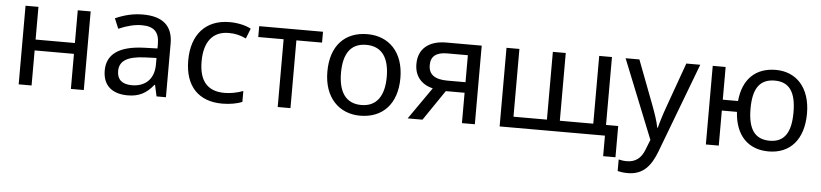

<svg xmlns="http://www.w3.org/2000/svg" viewBox="-45 -805 5575 1304"><g transform="rotate(5 2742.0 -153.0)"><path d="M85 0H173V-239H441V0H529V-536H441V-313H173V-536H85Z M829 10C904 10 956 -16 1004 -77H1008L1025 0H1089V-366C1089 -486 1021 -546 885 -546C822 -546 763 -533 697 -504L726 -435C783 -460 835 -473 884 -473C966 -473 1003 -437 1003 -356V-325L912 -322C742 -316 659 -256 659 -145C659 -46 719 10 829 10ZM851 -61C785 -61 750 -91 750 -149C750 -218 803 -252 923 -257L1002 -260V-215C1002 -110 936 -61 851 -61Z M1473 10C1525 10 1575 1 1609 -14V-88C1567 -72 1522 -64 1482 -64C1366 -64 1309 -131 1309 -264C1309 -398 1368 -472 1476 -472C1521 -472 1553 -464 1595 -445L1622 -514C1583 -535 1528 -546 1476 -546C1314 -546 1218 -440 1218 -263C1218 -86 1313 10 1473 10Z M1851 0H1938V-462H2113V-536H1678V-462H1851Z M2413 10C2566 10 2664 -91 2664 -268C2664 -446 2561 -546 2416 -546C2262 -546 2166 -446 2166 -269C2166 -91 2271 10 2413 10ZM2415 -63C2307 -63 2259 -142 2259 -269C2259 -397 2306 -473 2414 -473C2522 -473 2571 -396 2571 -268C2571 -142 2522 -63 2415 -63Z M2737 0H2838L2979 -207H3107V0H3195V-536H2954C2834 -536 2764 -476 2764 -375C2763 -293 2809 -237 2889 -218ZM2982 -279C2897 -279 2854 -311 2855 -374C2854 -433 2892 -463 2965 -463H3107V-279Z M4082 140H4166V-73H4083V-536H3996V-74H3768V-536H3680V-74H3452V-536H3364V0H4082Z M4259 240C4363 240 4416 175 4454 74L4685 -536H4590L4481 -232C4461 -177 4443 -118 4435 -85H4431C4423 -129 4406 -177 4386 -231L4270 -536H4176L4392 2L4364 73C4343 127 4306 160 4245 160C4223 160 4206 157 4189 153V232C4205 236 4228 240 4259 240Z M5198 10C5344 10 5436 -91 5436 -269C5436 -446 5339 -546 5200 -546C5063 -546 4976 -464 4962 -313H4858V-536H4770V0H4858V-239H4961C4971 -77 5060 10 5198 10ZM5199 -63C5095 -63 5051 -134 5051 -269C5051 -404 5095 -473 5199 -473C5300 -473 5344 -404 5344 -269C5344 -134 5301 -63 5199 -63Z"/></g></svg>

Font: Noto Sans Math
Style: Regular
Weight: 400
Designer: Monotype Design Team, Delve Withrington, Jeff Kellem
Foundry: Monotype Imaging Inc., Delve Fonts LLC
Version: Version 3.000